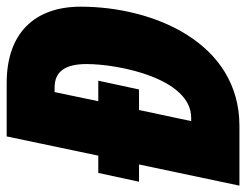

<svg xmlns="http://www.w3.org/2000/svg" viewBox="-108 -652 754 589"><g transform="rotate(-90 269.5 -357.0)"><path d="M-5 0H178C434 0 544 -264 544 -487C544 -628 463 -714 310 -714H146L87 -433H34L7 -308H60ZM203 -148H193L227 -308H290L317 -433H254L282 -567H296C344 -567 368 -536 368 -469C368 -370 324 -148 203 -148Z"/></g></svg>

Font: Noto Sans ExtraCondensed Black
Style: Italic
Weight: 900
Width: 2
Italic angle: -12°
Designer: Monotype Design Team
Foundry: Monotype Imaging Inc.
Version: Version 2.013